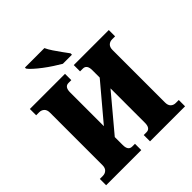

<svg xmlns="http://www.w3.org/2000/svg" viewBox="-242 -1101 1271 1271"><g transform="rotate(-45 393.0 -465.5)"><path d="M23 0V-59H51Q72 -59 86 -72Q100 -85 100 -111V-603Q100 -629 86 -642Q72 -655 51 -655H23V-714H352V-655H326Q289 -655 289 -603V-287L497 -534V-603Q497 -655 460 -655H434V-714H762V-655H734Q713 -655 699.5 -642Q686 -629 686 -603V-111Q686 -85 699.5 -72Q713 -59 734 -59H762V0H434V-59H460Q497 -59 497 -111V-433L289 -185V-111Q289 -59 326 -59H352V0ZM389 -771Q365 -785 335 -804.5Q305 -824 276 -846Q247 -868 225 -888Q203 -908 194 -921V-931H376Q386 -909 404 -882Q422 -855 441 -829Q460 -803 474 -784V-771Z"/></g></svg>

Font: Noto Serif SemiCondensed Black
Style: Regular
Weight: 900
Width: 4
Designer: Monotype Design Team
Foundry: Monotype Imaging Inc.
Version: Version 2.014; ttfautohint (v1.8.4.7-5d5b)